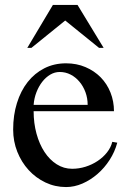

<svg xmlns="http://www.w3.org/2000/svg" viewBox="-20 -738 517 769"><path d="M290.5 -718.3 395 -546.4H376.5L241.2 -655.8L106 -546.4H89.4L191.9 -718.3ZM331.1 -317.9Q331.1 -344.7 322.3 -368.7Q313.5 -392.6 298.3 -410.6Q283.2 -428.7 262.9 -439.2Q242.7 -449.7 219.2 -449.7Q199.2 -449.7 181.4 -439.2Q163.6 -428.7 149.4 -410.6Q135.3 -392.6 126 -368.7Q116.7 -344.7 114.7 -317.9ZM244.6 11.2Q200.7 11.2 162.1 -7.1Q123.5 -25.4 94.7 -56.9Q65.9 -88.4 49.3 -130.1Q32.7 -171.9 32.7 -219.2Q32.7 -276.9 47.9 -325.4Q63 -374 90.8 -409.4Q118.7 -444.8 157.7 -464.6Q196.8 -484.4 244.6 -484.4Q287.1 -484.4 322.5 -469.2Q357.9 -454.1 383.3 -428.2Q408.7 -402.3 422.6 -367.2Q436.5 -332 436.5 -292.5H114.7Q114.7 -244.6 126.2 -202.6Q137.7 -160.6 158.2 -129.4Q178.7 -98.1 207 -80.1Q235.4 -62 269 -62Q296.4 -62 322.8 -70.3Q349.1 -78.6 371.1 -93.3Q393.1 -107.9 408.7 -127.7Q424.3 -147.5 429.7 -169.9L449.7 -166.5Q439.9 -129.9 419.2 -97.7Q398.4 -65.4 370.6 -41.3Q342.8 -17.1 310.3 -2.9Q277.8 11.2 244.6 11.2Z"/></svg>

Font: Khmer Busra Bunong
Style: Regular
Weight: 400
Designer: D. Kanjahn
Version: Version 7.100; 2014